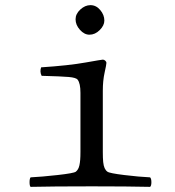

<svg xmlns="http://www.w3.org/2000/svg" viewBox="-20 -725 680 747"><path d="M274 -650Q274 -671 292.5 -688Q311 -705 332 -705Q354 -705 370 -686Q386 -667 386 -645Q386 -626 368 -608Q350 -590 328 -590Q308 -590 291 -609Q274 -628 274 -650ZM380 -134Q380 -109 381.5 -94.5Q383 -80 387 -71Q391 -62 398 -57Q406 -51 463.5 -44Q521 -37 564 -35Q569 -30 569 -16Q569 -2 564 2Q478 0 338 0Q183 0 99 2Q95 -2 95 -16Q95 -30 99 -35Q141 -37 204 -44Q267 -51 275 -57Q280 -61 283.5 -67Q287 -73 289 -82Q291 -91 292 -103.5Q293 -116 293 -134V-364Q293 -401 282 -415Q276 -423 247.5 -425.5Q219 -428 142 -430Q134 -446 140 -463Q247 -470 314 -482Q376 -493 380 -493Q385 -493 389.5 -489Q394 -485 394 -480Q394 -474 387 -442.5Q380 -411 380 -372Z"/></svg>

Font: Libertinus Mono
Style: Regular
Weight: 400
Designer: Philipp H. Poll
Foundry: Khaled Hosny
Version: Version 6.7